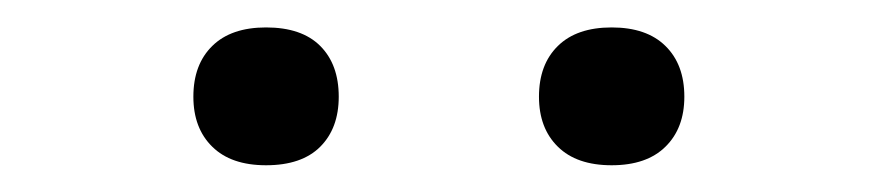

<svg xmlns="http://www.w3.org/2000/svg" viewBox="-20 -781 640 140"><path d="M426 -660.5Q400.5 -660.5 386.8 -674Q373 -687.5 373 -710.5Q373 -734 386.8 -747.5Q400.5 -761 426 -761Q451.5 -761 465.2 -747.5Q479 -734 479 -710.5Q479 -687.5 465.2 -674Q451.5 -660.5 426 -660.5ZM174 -660.5Q148.5 -660.5 134.8 -674Q121 -687.5 121 -710.5Q121 -734 134.8 -747.5Q148.5 -761 174 -761Q200 -761 213.5 -747.5Q227 -734 227 -710.5Q227 -687.5 213.5 -674Q200 -660.5 174 -660.5Z"/></svg>

Font: Encode Sans SC Expanded
Style: Regular
Weight: 400
Width: 7
Designer: Multiple Designers
Foundry: Impallari Type
Version: Version 3.002